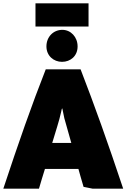

<svg xmlns="http://www.w3.org/2000/svg" viewBox="-41 -1123 782 1158"><path d="M194 15C204 -23 219 -66 230 -104H432C437 -87 439 -77 444 -61L463 4L518 15H702C609 -264 529 -488 445 -705H235C150 -489 71 -263 -21 15ZM173 -963H493V-1103H173ZM239 -843C239 -787 282 -750 333 -750C384 -750 427 -785 427 -843C427 -900 386 -943 335 -943C281 -943 239 -901 239 -843ZM274 -261C295 -333 315 -389 328 -449C330 -456 330 -464 334 -470C337 -465 340 -438 347 -410C361 -362 374 -312 389 -261Z"/></svg>

Font: Repo ExtraBlack
Style: Regular
Weight: 400
Designer: Stefan Peev
Foundry: Context Ltd
Version: Version 001.502